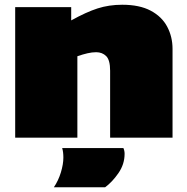

<svg xmlns="http://www.w3.org/2000/svg" viewBox="-20 -580 790 809"><path d="M44 0V-550H280V-494Q343 -529 391 -544.5Q439 -560 495 -560Q568 -560 615 -535Q662 -510 684.5 -467.5Q707 -425 707 -374V0H444V-282Q444 -327 427.5 -343.5Q411 -360 385 -360Q368 -360 348.5 -355.5Q329 -351 306 -343V0ZM207 209Q226 181 236.5 146.5Q247 112 247 84Q247 60 242 44H500Q505 55 505 68Q505 112 479 149.5Q453 187 423 209Z"/></svg>

Font: Georama Expanded Black
Style: Regular
Weight: 900
Width: 7
Designer: Jean-Baptiste Levee
Foundry: Production Type
Version: Version 1.000